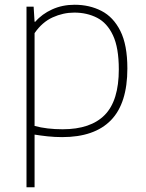

<svg xmlns="http://www.w3.org/2000/svg" viewBox="-20 -568 615 808"><path d="M91.5 220V-540H121.5L125.5 -476.5H128.5Q156.5 -509 199.5 -528.5Q242.5 -548 294 -548Q356.5 -548 406.8 -522.2Q457 -496.5 486.5 -437.8Q516 -379 516 -280Q516 -133 446.8 -62Q377.5 9 241.5 9Q210.5 9 180.5 5.8Q150.5 2.5 125.5 -1.5V220ZM243.5 -24Q361.5 -24 420.8 -84.2Q480 -144.5 480 -276Q480 -367 455.5 -419.2Q431 -471.5 388.5 -493.2Q346 -515 292.5 -515Q246 -515 201.8 -495Q157.5 -475 125.5 -428.5V-38Q177.5 -24 243.5 -24Z"/></svg>

Font: Encode Sans Semi Expanded Thin
Style: Regular
Weight: 100
Width: 6
Designer: Multiple Designers
Foundry: Impallari Type
Version: Version 3.000; ttfautohint (v1.8.3) -l 8 -r 50 -G 200 -x 14 